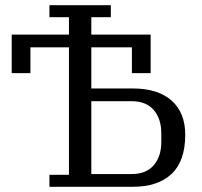

<svg xmlns="http://www.w3.org/2000/svg" viewBox="-20 -718 776 738"><path d="M486 -49Q542 -49 571 -83Q600 -117 600 -172V-206Q600 -261 571 -295Q542 -329 486 -329H331V-49ZM331 -378H490Q587 -378 639.5 -331.5Q692 -285 692 -200Q692 -99 639.5 -49.5Q587 0 490 0H170V-46H245V-536H97V-437H25V-585H245V-652H170V-698H406V-652H331V-585H559V-437H487V-536H331Z"/></svg>

Font: IBM Plex Serif
Style: Regular
Weight: 400
Designer: Mike Abbink, Paul van der Laan, Pieter van Rosmalen
Foundry: Bold Monday
Version: Version 3.001